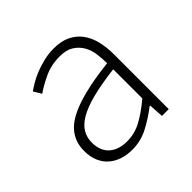

<svg xmlns="http://www.w3.org/2000/svg" viewBox="-135 -620 760 760"><g transform="rotate(-45 245.5 -240.0)"><path d="M197 12Q168 12 143 4Q118 -4 99 -20Q80 -36 69 -61Q58 -86 58 -120Q58 -200 132.5 -241.5Q207 -283 368 -301Q368 -328 364 -355.5Q360 -383 347 -404.5Q334 -426 312 -439.5Q290 -453 254 -453Q206 -453 166 -434Q126 -415 101 -397L81 -430Q94 -439 112.5 -450Q131 -461 154 -470Q177 -479 204 -485.5Q231 -492 260 -492Q302 -492 331 -477.5Q360 -463 378 -438Q396 -413 404 -379.5Q412 -346 412 -307V0H374L370 -62H367Q330 -33 287.5 -10.5Q245 12 197 12ZM205 -26Q247 -26 285 -46Q323 -66 368 -104V-267Q294 -258 243 -245Q192 -232 161 -214Q130 -196 116.5 -173Q103 -150 103 -122Q103 -96 111 -78Q119 -60 133 -48.5Q147 -37 165.5 -31.5Q184 -26 205 -26Z"/></g></svg>

Font: CV Source Sans Light
Style: Regular
Weight: 300
Designer: Paul D. Hunt
Foundry: Adobe Systems Incorporated
Version: Version 3.001